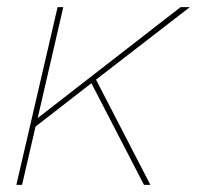

<svg xmlns="http://www.w3.org/2000/svg" viewBox="-20 -520 554 540"><path d="M514 -500 250 -296 403 0H385L237 -286L80 -164L42 0H26L142 -500H158L86 -188L488 -500Z"/></svg>

Font: Elaine Sans Thin
Style: Italic
Weight: 250
Italic angle: -13°
Designer: Wei Huang
Foundry: Wei Huang
Version: Version 2.001;December 24, 2019;FontCreator 12.0.0.2547 64-b